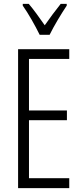

<svg xmlns="http://www.w3.org/2000/svg" viewBox="-20 -967 421 987"><path d="M323 -947H292C260 -906 239 -879 210 -837C183 -876 152 -919 128 -947H97V-938C125 -899 161 -835 184 -788H235C258 -835 295 -896 323 -938ZM336 0V-51H129V-349H324V-399H129V-664H336V-714H73V0Z"/></svg>

Font: Noto Sans Display Condensed Light
Style: Regular
Weight: 300
Width: 3
Designer: Monotype Design Team
Foundry: Monotype Imaging Inc.
Version: Version 1.900